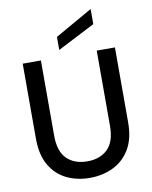

<svg xmlns="http://www.w3.org/2000/svg" viewBox="-101 -1015 870 1101"><g transform="rotate(-10 334.0 -464.5)"><path d="M333 12Q258 12 197.5 -17.5Q137 -47 101.5 -108Q66 -169 66 -263V-700H172V-262Q172 -170 216 -127Q260 -84 335 -84Q409 -84 453 -127Q497 -170 497 -262V-700H603V-263Q603 -169 566.5 -108Q530 -47 468.5 -17.5Q407 12 333 12ZM286 -741V-817L504 -941V-853Z"/></g></svg>

Font: Firefly Display Medium
Style: Regular
Weight: 500
Designer: Colophon Foundry, Jonny Pinhorn
Foundry: Colophon Foundry
Version: Version 1.200; ttfautohint (v1.8.3)